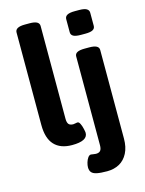

<svg xmlns="http://www.w3.org/2000/svg" viewBox="-125 -730 747 988"><g transform="rotate(-15 249.0 -235.5)"><path d="M54.7 0ZM54.7 -133.8V-626.5Q54.7 -654.8 106.9 -654.8H131.3Q158.2 -654.8 170.7 -647.7Q183.1 -640.6 183.1 -626.5V-132.3Q183.1 -112.3 190.4 -103.5Q197.8 -94.7 214.8 -94.7Q219.2 -94.7 228 -96.7Q230.5 -97.2 232.9 -97.7Q235.4 -98.1 238.3 -98.1Q245.6 -98.1 251.7 -85.2Q257.8 -72.3 261.2 -56.4Q264.6 -40.5 264.6 -35.6Q264.6 7.3 181.6 7.3Q119.6 7.3 87.2 -27.6Q54.7 -62.5 54.7 -133.8ZM319.3 -556.6V-626.5Q319.3 -640.6 332 -647.7Q344.7 -654.8 371.6 -654.8H395.5Q422.4 -654.8 434.8 -647.7Q447.3 -640.6 447.3 -626.5V-556.6Q447.3 -542.5 434.8 -535.6Q422.4 -528.8 395.5 -528.8H371.6Q344.2 -528.8 331.8 -535.6Q319.3 -542.5 319.3 -556.6ZM230 139.2Q230 128.4 234.1 114Q238.3 99.6 245.6 89.4Q252.9 79.1 261.7 79.1Q264.2 79.1 273.4 80.8Q282.7 82.5 288.1 82.5Q304.7 82.5 312 73.7Q319.3 64.9 319.3 44.9V-428.2Q319.3 -441.9 332 -448.7Q344.7 -455.6 371.6 -455.6H395.5Q422.4 -455.6 434.8 -448.7Q447.3 -441.9 447.3 -428.2V43.5Q447.3 89.4 430.9 121.1Q414.6 152.8 386.2 168.5Q357.9 184.1 320.8 184.1Q285.6 184.1 266.1 179.9Q246.6 175.8 238.3 166Q230 156.2 230 139.2Z"/></g></svg>

Font: Jaldi
Style: Bold
Weight: 400
Designer: Pablo Cosgaya and Nicolas Silva
Foundry: Omnibus-Type
Version: Version 1.007